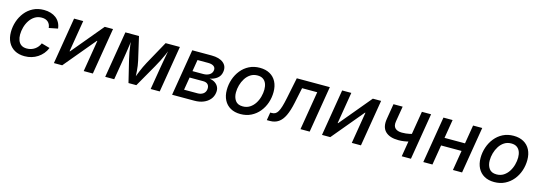

<svg xmlns="http://www.w3.org/2000/svg" viewBox="7 -1359 6102 2176"><g transform="rotate(15 3057.5 -271.0)"><path d="M261.2 11.2Q192.9 11.2 144 -16.6Q95.2 -44.4 68.8 -95.2Q42.5 -146 42.5 -213.9Q42.5 -278.3 62.7 -338.9Q83 -399.4 121.3 -447.8Q159.7 -496.1 215.1 -524.4Q270.5 -552.7 341.8 -552.7Q385.3 -552.7 421.6 -541.5Q458 -530.3 485.1 -509Q512.2 -487.8 528.6 -457.5Q544.9 -427.2 548.8 -389.6L444.8 -369.1Q442.9 -390.1 435.3 -407.2Q427.7 -424.3 414.6 -436.5Q401.4 -448.7 383.1 -455.3Q364.7 -461.9 339.8 -461.9Q293 -461.9 257.6 -439.2Q222.2 -416.5 198.2 -379.6Q174.3 -342.8 162.4 -299.1Q150.4 -255.4 150.4 -212.9Q150.4 -175.3 162.1 -144.8Q173.8 -114.3 199 -96.9Q224.1 -79.6 263.7 -79.6Q290 -79.6 313.5 -86.9Q336.9 -94.2 356.4 -107.7Q376 -121.1 390.6 -139.6Q405.3 -158.2 414.1 -180.2L512.2 -152.3Q496.6 -113.8 471.2 -83.7Q445.8 -53.7 413.3 -32.5Q380.9 -11.2 342.3 0Q303.7 11.2 261.2 11.2Z M1061.5 0H954.1L1015.1 -369.6H1009.8L701.7 0H604.5L694.8 -545.9H802.2L741.2 -175.8H746.6L1054.7 -545.9H1151.9Z M1206.5 0 1296.9 -545.9H1456.5L1519.5 -272.9Q1525.9 -244.6 1529.8 -216.1Q1533.7 -187.5 1535.9 -159.4Q1538.1 -131.3 1539.3 -105.2Q1540.5 -79.1 1541 -56.2H1525.4Q1533.7 -80.6 1543.7 -106.7Q1553.7 -132.8 1565.2 -160.6Q1576.7 -188.5 1589.8 -216.8Q1603 -245.1 1618.2 -272.9L1769 -545.9H1936.5L1846.2 0H1739.7L1783.2 -261.7Q1787.6 -287.1 1793 -317.4Q1798.3 -347.7 1804.2 -379.9Q1810.1 -412.1 1815.9 -443.8Q1821.8 -475.6 1827.1 -503.9H1836.4Q1818.8 -458.5 1801 -418.9Q1783.2 -379.4 1763.9 -341.1Q1744.6 -302.7 1721.2 -261.7L1571.8 0H1479.5L1416 -261.7Q1406.2 -303.2 1399.4 -341.1Q1392.6 -378.9 1388.2 -418.5Q1383.8 -458 1380.4 -503.9H1391.6Q1386.7 -473.6 1382.6 -442.4Q1378.4 -411.1 1373.8 -379.9Q1369.1 -348.6 1364.7 -318.8Q1360.4 -289.1 1355.5 -261.7L1312 0Z M1991.2 0 2081.5 -545.9H2307.6Q2400.9 -545.9 2448.5 -506.1Q2496.1 -466.3 2484.4 -399.4Q2477.1 -352.5 2442.1 -324.5Q2407.2 -296.4 2353.5 -286.1Q2390.1 -282.2 2418.2 -264.2Q2446.3 -246.1 2460 -216.6Q2473.6 -187 2466.8 -147.5Q2460 -103.5 2431.4 -70.3Q2402.8 -37.1 2357.2 -18.6Q2311.5 0 2252 0ZM2107.4 -90.3H2267.1Q2303.2 -90.3 2329.3 -107.9Q2355.5 -125.5 2361.3 -158.7Q2367.2 -195.3 2349.4 -217.5Q2331.5 -239.7 2291.5 -239.7H2132.3ZM2145 -318.4H2271Q2314.5 -318.4 2343.3 -336.7Q2372.1 -355 2377.4 -388.2Q2382.3 -419.9 2359.4 -437.3Q2336.4 -454.6 2292.5 -454.6H2167.5Z M2794.4 11.2Q2725.6 11.2 2676.8 -16.6Q2627.9 -44.4 2601.8 -95Q2575.7 -145.5 2575.7 -213.4Q2575.7 -278.3 2596.2 -339.1Q2616.7 -399.9 2655.5 -448.2Q2694.3 -496.6 2749.8 -524.7Q2805.2 -552.7 2875 -552.7Q2943.4 -552.7 2992.7 -525.1Q3042 -497.6 3068.1 -446.8Q3094.2 -396 3094.2 -327.6Q3094.2 -261.7 3073.7 -200.9Q3053.2 -140.1 3013.9 -92.3Q2974.6 -44.4 2919.2 -16.6Q2863.8 11.2 2794.4 11.2ZM2797.4 -79.6Q2844.7 -79.6 2880.1 -102.5Q2915.5 -125.5 2939.2 -162.4Q2962.9 -199.2 2974.6 -242.9Q2986.3 -286.6 2986.3 -327.6Q2986.3 -366.2 2974.4 -396.5Q2962.4 -426.8 2937 -444.3Q2911.6 -461.9 2871.6 -461.9Q2824.7 -461.9 2789.6 -439.2Q2754.4 -416.5 2730.7 -379.2Q2707 -341.8 2695.1 -298.3Q2683.1 -254.9 2683.1 -212.9Q2683.1 -155.8 2710.4 -117.7Q2737.8 -79.6 2797.4 -79.6Z M3102.5 0 3117.7 -92.8H3136.7Q3159.2 -92.8 3176.3 -102.3Q3193.4 -111.8 3207 -134.8Q3220.7 -157.7 3232.9 -198Q3245.1 -238.3 3257.8 -299.8L3308.1 -545.9H3695.8L3605.5 0H3497.6L3572.8 -453.1H3395L3356.9 -271Q3337.4 -177.2 3308.8 -117.2Q3280.3 -57.1 3238.8 -28.6Q3197.3 0 3138.7 0Z M4207 0H4099.6L4160.6 -369.6H4155.3L3847.2 0H3750L3840.3 -545.9H3947.8L3886.7 -175.8H3892.1L4200.2 -545.9H4297.4Z M4601.1 -166.5Q4497.6 -166.5 4446.8 -216.8Q4396 -267.1 4413.1 -367.7L4442.4 -545.9H4550.3L4520.5 -367.7Q4510.7 -311 4537.6 -285.2Q4564.5 -259.3 4616.7 -259.3Q4664.6 -259.3 4706.5 -268.6Q4748.5 -277.8 4793.9 -292.5L4778.3 -199.7Q4752 -190.4 4723.4 -182.9Q4694.8 -175.3 4664.1 -170.9Q4633.3 -166.5 4601.1 -166.5ZM4685.5 0 4775.9 -545.9H4883.8L4793.5 0Z M5367.2 -327.1 5351.6 -233.9H5056.6L5072.3 -327.1ZM5136.2 -545.9 5045.9 0H4938.5L5028.8 -545.9ZM5483.9 -545.9 5393.6 0H5286.1L5376.5 -545.9Z M5772 11.2Q5703.1 11.2 5654.3 -16.6Q5605.5 -44.4 5579.3 -95Q5553.2 -145.5 5553.2 -213.4Q5553.2 -278.3 5573.7 -339.1Q5594.2 -399.9 5633.1 -448.2Q5671.9 -496.6 5727.3 -524.7Q5782.7 -552.7 5852.5 -552.7Q5920.9 -552.7 5970.2 -525.1Q6019.5 -497.6 6045.7 -446.8Q6071.8 -396 6071.8 -327.6Q6071.8 -261.7 6051.3 -200.9Q6030.8 -140.1 5991.5 -92.3Q5952.1 -44.4 5896.7 -16.6Q5841.3 11.2 5772 11.2ZM5774.9 -79.6Q5822.3 -79.6 5857.7 -102.5Q5893.1 -125.5 5916.7 -162.4Q5940.4 -199.2 5952.1 -242.9Q5963.9 -286.6 5963.9 -327.6Q5963.9 -366.2 5951.9 -396.5Q5939.9 -426.8 5914.6 -444.3Q5889.2 -461.9 5849.1 -461.9Q5802.2 -461.9 5767.1 -439.2Q5731.9 -416.5 5708.3 -379.2Q5684.6 -341.8 5672.6 -298.3Q5660.6 -254.9 5660.6 -212.9Q5660.6 -155.8 5688 -117.7Q5715.3 -79.6 5774.9 -79.6Z"/></g></svg>

Font: Inter Medium
Style: Italic
Weight: 500
Italic angle: -9.3988°
Designer: Rasmus Andersson
Foundry: rsms
Version: Version 4.001;git-66647c0bb